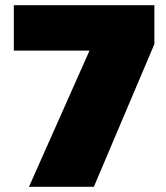

<svg xmlns="http://www.w3.org/2000/svg" viewBox="-20 -720 640 740"><path d="M33.3 -525V-700H575V-550L341.7 0H91.7L325 -525Z"/></svg>

Font: BoonTook
Style: Regular
Weight: 400
Designer: Sungsit Sawaiwan
Foundry: FontUni
Version: Version 3.0